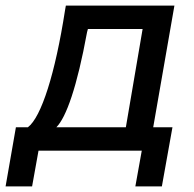

<svg xmlns="http://www.w3.org/2000/svg" viewBox="-74 -540 696 688"><path d="M-54 128H41L64 0H434L411 128H506L544 -84H475L551 -520H162L159 -503C124 -277 74 -120 26 -84H-17ZM128 -84C163 -119 202 -228 238 -425L241 -436H437L377 -84Z"/></svg>

Font: Fixel Display Medium
Style: Italic
Weight: 500
Italic angle: -10°
Designer: AlfaBravo + MacPaw
Foundry: Kyrylo Tkachov, Marchela Mozhyna, Serhii Makarenko, Maria Weinstein, Zakhar Kryvoshyya
Version: Version 1.210;Glyphs 3.2 (3217)